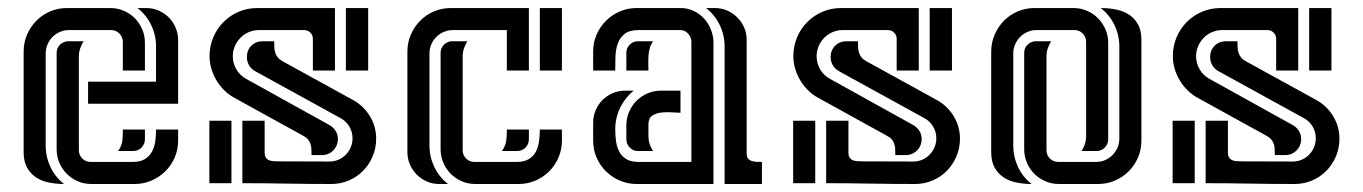

<svg xmlns="http://www.w3.org/2000/svg" viewBox="-20 -460 3408 480"><path d="M287.1 -283.7V-355.5Q287.1 -367.2 278.6 -376Q270 -384.8 258.3 -384.8H151.9Q140.1 -384.8 129.6 -380.1Q119.1 -375.5 111.3 -367.7Q103.5 -359.9 98.9 -349.1Q94.2 -338.4 94.2 -326.7V-95.7Q94.2 -67.9 106.2 -42.5Q118.2 -17.1 140.1 0Q120.6 0 102.3 -3.7Q84 -7.3 70.1 -16.6Q56.2 -25.9 47.6 -41Q39.1 -56.2 39.1 -79.6V-331.1Q39.1 -353.5 47.6 -373.3Q56.2 -393.1 70.8 -408Q85.4 -422.9 105.2 -431.4Q125 -439.9 147.5 -439.9H255.4Q273.4 -439.9 289.3 -433.1Q305.2 -426.3 316.9 -414.6Q328.6 -402.8 335.4 -387Q342.3 -371.1 342.3 -353V-283.7ZM177.2 -84Q177.2 -72.3 185.8 -63.7Q194.3 -55.2 206.1 -55.2H312Q331.1 -55.2 342.3 -62.3Q353.5 -69.3 359.9 -80.8Q366.2 -92.3 368.2 -106.7Q370.1 -121.1 370.1 -136.2H425.3V-108.4Q425.3 -85.9 416.7 -66.2Q408.2 -46.4 393.3 -31.7Q378.4 -17.1 358.6 -8.5Q338.9 0 316.4 0H208.5Q190.4 0 174.6 -6.8Q158.7 -13.7 147 -25.4Q135.3 -37.1 128.4 -53Q121.6 -68.8 121.6 -86.9V-328.1Q121.6 -340.3 130.4 -348.6Q139.2 -356.9 150.9 -356.9H189Q183.6 -348.6 180.4 -338.9Q177.2 -329.1 177.2 -319.3ZM200.2 -255.9H370.1V-344.2Q370.1 -372.1 357.9 -397.5Q345.7 -422.9 323.7 -439.9H345.7Q361.8 -439.9 376.5 -433.6Q391.1 -427.2 401.9 -416.5Q412.6 -405.8 418.9 -391.1Q425.3 -376.5 425.3 -360.4V-200.7H200.2ZM275.4 -82.5Q284.7 -96.2 285.9 -108.4Q287.1 -120.6 287.1 -136.2H342.3V-111.8Q342.3 -100.1 334 -91.3Q325.7 -82.5 313.5 -82.5Z M585.9 -158.2H641.6V-78.6Q641.6 -69.8 645.3 -65.2Q648.9 -60.5 654.3 -58.8Q659.7 -57.1 666.5 -56.9Q673.3 -56.6 679.2 -56.6L803.7 -56.2Q815.9 -56.2 826.4 -60.8Q836.9 -65.4 844.7 -73.5Q852.5 -81.5 856.9 -92Q861.3 -102.5 861.3 -114.7Q861.3 -130.4 853.3 -143.8Q845.2 -157.2 831.5 -164.6L617.7 -282.2Q607.9 -287.6 602.5 -296.9Q597.2 -306.2 597.2 -317.4Q597.2 -334.5 608.4 -345.7Q619.6 -356.9 636.7 -356.9H665.5Q665.5 -349.1 665.8 -342Q666 -335 668 -328.6Q669.9 -322.3 674.1 -316.9Q678.2 -311.5 686 -307.1L861.8 -210.4Q888.7 -195.8 904.5 -169.9Q920.4 -144 920.4 -113.3Q920.4 -89.8 911.6 -69.1Q902.8 -48.3 887.7 -33Q872.6 -17.6 852.1 -8.8Q831.5 0 808.1 0Q752 0 697 -1Q642.1 -2 585.9 -2ZM758.8 -72.3Q758.8 -79.6 758.5 -86.7Q758.3 -93.8 756.3 -99.9Q754.4 -106 750.2 -111.1Q746.1 -116.2 738.8 -120.1L565.4 -215.8Q551.3 -223.6 540 -234.9Q528.8 -246.1 520.8 -259.8Q512.7 -273.4 508.3 -288.6Q503.9 -303.7 503.9 -319.8Q503.9 -344.7 513.2 -366.7Q522.5 -388.7 538.8 -405Q555.2 -421.4 576.9 -430.7Q598.6 -439.9 623.5 -439.9H817.4V-283.7H762.2V-362.8Q762.2 -372.1 755.9 -378.4Q749.5 -384.8 740.2 -384.8H627Q613.8 -384.8 601.8 -379.6Q589.8 -374.5 581.1 -365.5Q572.3 -356.4 567.1 -344.5Q562 -332.5 562 -319.3Q562 -301.8 571 -286.4Q580.1 -271 595.7 -262.7L804.2 -147Q813.5 -141.6 819.1 -132.6Q824.7 -123.5 824.7 -112.8Q824.7 -95.7 813.2 -84Q801.8 -72.3 784.7 -72.3ZM900.4 -439.9V-283.7H844.7V-439.9ZM503.4 -2V-158.2H558.6V-2Z M1111.8 -384.8Q1100.1 -384.8 1089.4 -380.1Q1078.6 -375.5 1070.8 -367.7Q1063 -359.9 1058.3 -349.1Q1053.7 -338.4 1053.7 -326.7V-95.7Q1053.7 -67.9 1065.9 -42.5Q1078.1 -17.1 1100.1 0H1078.1Q1061.5 0 1047.1 -6.3Q1032.7 -12.7 1022 -23.4Q1011.2 -34.2 1004.9 -48.6Q998.5 -63 998.5 -79.6V-331.1Q998.5 -353.5 1007.1 -373.3Q1015.6 -393.1 1030.3 -408Q1044.9 -422.9 1064.7 -431.4Q1084.5 -439.9 1106.9 -439.9H1302.2V-283.7H1247.1V-384.8ZM1136.7 -84Q1136.7 -72.3 1145.3 -63.7Q1153.8 -55.2 1165.5 -55.2H1272Q1290.5 -55.2 1302 -62.3Q1313.5 -69.3 1319.6 -80.8Q1325.7 -92.3 1327.6 -106.9Q1329.6 -121.6 1329.6 -136.2H1384.8V-108.4Q1384.8 -85.9 1376.2 -66.2Q1367.7 -46.4 1353 -31.7Q1338.4 -17.1 1318.6 -8.5Q1298.8 0 1276.4 0H1168.5Q1150.4 0 1134.5 -6.8Q1118.7 -13.7 1106.9 -25.4Q1095.2 -37.1 1088.4 -53Q1081.5 -68.8 1081.5 -86.9V-328.1Q1081.5 -339.8 1090.1 -348.4Q1098.6 -356.9 1110.4 -356.9H1148.4Q1143.1 -348.6 1139.9 -338.9Q1136.7 -329.1 1136.7 -319.3ZM1384.8 -283.7H1329.6V-439.9H1384.8ZM1234.9 -82.5Q1244.1 -96.2 1245.6 -108.2Q1247.1 -120.1 1247.1 -136.2H1302.2V-111.8Q1302.2 -99.6 1293.7 -91.1Q1285.2 -82.5 1272.9 -82.5Z M1708.5 -55.2V-356Q1708.5 -366.7 1700.4 -375.7Q1692.4 -384.8 1681.2 -384.8H1576.2Q1553.2 -384.8 1541.3 -375Q1529.3 -365.2 1524.2 -350.3Q1519 -335.4 1518.6 -317.6Q1518.1 -299.8 1518.1 -283.7H1462.9V-331.1Q1462.9 -353.5 1471.4 -373.3Q1480 -393.1 1494.9 -408Q1509.8 -422.9 1529.5 -431.4Q1549.3 -439.9 1571.8 -439.9H1681.2Q1698.7 -439.9 1713.9 -432.9Q1729 -425.8 1740 -413.8Q1751 -401.9 1757.3 -386Q1763.7 -370.1 1763.7 -353V0H1571.8Q1549.3 0 1529.5 -8.5Q1509.8 -17.1 1494.9 -31.7Q1480 -46.4 1471.4 -66.2Q1462.9 -85.9 1462.9 -108.4V-153.8Q1462.9 -169.9 1469.2 -184.6Q1475.6 -199.2 1486.3 -210Q1497.1 -220.7 1511.7 -227.1Q1526.4 -233.4 1542.5 -233.4H1564.5Q1542.5 -215.8 1530.3 -190.4Q1518.1 -165 1518.1 -137.2Q1518.1 -122.1 1520 -107.4Q1522 -92.8 1528.1 -81.1Q1534.2 -69.3 1545.7 -62.3Q1557.1 -55.2 1576.2 -55.2ZM1791.5 -344.2Q1791.5 -372.1 1779.3 -397.5Q1767.1 -422.9 1745.1 -439.9H1767.1Q1783.7 -439.9 1798.1 -433.6Q1812.5 -427.2 1823.2 -416.5Q1834 -405.8 1840.3 -391.4Q1846.7 -377 1846.7 -360.4V-76.7Q1846.7 -67.9 1850.3 -63.5Q1854 -59.1 1859.9 -57.4Q1865.7 -55.7 1872.3 -55.4Q1878.9 -55.2 1884.8 -55.2V0H1791.5ZM1681.2 -233.4V-178.2Q1672.4 -178.2 1658.7 -179.2Q1645 -180.2 1632.1 -178.5Q1619.1 -176.8 1610.1 -170.4Q1601.1 -164.1 1601.1 -148.9V-120.6Q1601.1 -99.1 1612.8 -82.5H1574.7Q1562.5 -82.5 1554.2 -91.3Q1545.9 -100.1 1545.9 -111.8V-146.5Q1545.9 -164.6 1552.7 -180.4Q1559.6 -196.3 1571.3 -208Q1583 -219.7 1598.9 -226.6Q1614.7 -233.4 1632.8 -233.4ZM1612.8 -356.9Q1606.9 -348.6 1604.5 -339.8Q1602.1 -331.1 1601.3 -321.8Q1600.6 -312.5 1600.8 -303Q1601.1 -293.5 1601.1 -283.7H1545.9V-328.1Q1545.9 -339.8 1554.4 -348.4Q1563 -356.9 1574.7 -356.9Z M2045.4 -158.2H2101.1V-78.6Q2101.1 -69.8 2104.7 -65.2Q2108.4 -60.5 2113.8 -58.8Q2119.1 -57.1 2126 -56.9Q2132.8 -56.6 2138.7 -56.6L2263.2 -56.2Q2275.4 -56.2 2285.9 -60.8Q2296.4 -65.4 2304.2 -73.5Q2312 -81.5 2316.4 -92Q2320.8 -102.5 2320.8 -114.7Q2320.8 -130.4 2312.7 -143.8Q2304.7 -157.2 2291 -164.6L2077.1 -282.2Q2067.4 -287.6 2062 -296.9Q2056.6 -306.2 2056.6 -317.4Q2056.6 -334.5 2067.9 -345.7Q2079.1 -356.9 2096.2 -356.9H2125Q2125 -349.1 2125.2 -342Q2125.5 -335 2127.4 -328.6Q2129.4 -322.3 2133.5 -316.9Q2137.7 -311.5 2145.5 -307.1L2321.3 -210.4Q2348.1 -195.8 2364 -169.9Q2379.9 -144 2379.9 -113.3Q2379.9 -89.8 2371.1 -69.1Q2362.3 -48.3 2347.2 -33Q2332 -17.6 2311.5 -8.8Q2291 0 2267.6 0Q2211.4 0 2156.5 -1Q2101.6 -2 2045.4 -2ZM2218.3 -72.3Q2218.3 -79.6 2218 -86.7Q2217.8 -93.8 2215.8 -99.9Q2213.9 -106 2209.7 -111.1Q2205.6 -116.2 2198.2 -120.1L2024.9 -215.8Q2010.7 -223.6 1999.5 -234.9Q1988.3 -246.1 1980.2 -259.8Q1972.2 -273.4 1967.8 -288.6Q1963.4 -303.7 1963.4 -319.8Q1963.4 -344.7 1972.7 -366.7Q1981.9 -388.7 1998.3 -405Q2014.6 -421.4 2036.4 -430.7Q2058.1 -439.9 2083 -439.9H2276.9V-283.7H2221.7V-362.8Q2221.7 -372.1 2215.3 -378.4Q2209 -384.8 2199.7 -384.8H2086.4Q2073.2 -384.8 2061.3 -379.6Q2049.3 -374.5 2040.5 -365.5Q2031.7 -356.4 2026.6 -344.5Q2021.5 -332.5 2021.5 -319.3Q2021.5 -301.8 2030.5 -286.4Q2039.6 -271 2055.2 -262.7L2263.7 -147Q2272.9 -141.6 2278.6 -132.6Q2284.2 -123.5 2284.2 -112.8Q2284.2 -95.7 2272.7 -84Q2261.2 -72.3 2244.1 -72.3ZM2359.9 -439.9V-283.7H2304.2V-439.9ZM1962.9 -2V-158.2H2018.1V-2Z M2596.2 -84Q2596.2 -72.3 2604.7 -63.7Q2613.3 -55.2 2625 -55.2H2720.2Q2732.4 -55.2 2742.9 -59.8Q2753.4 -64.5 2761.2 -72.3Q2769 -80.1 2773.7 -90.6Q2778.3 -101.1 2778.3 -113.3V-344.2Q2778.3 -372.1 2766.1 -397.5Q2753.9 -422.9 2731.9 -439.9Q2751.5 -439.9 2769.8 -436.3Q2788.1 -432.6 2802.2 -423.6Q2816.4 -414.6 2825 -399.2Q2833.5 -383.8 2833.5 -360.4V-108.4Q2833.5 -85.9 2825 -66.2Q2816.4 -46.4 2801.8 -31.7Q2787.1 -17.1 2767.3 -8.5Q2747.6 0 2725.1 0H2627.4Q2609.4 0 2593.5 -6.8Q2577.6 -13.7 2565.9 -25.4Q2554.2 -37.1 2547.4 -53Q2540.5 -68.8 2540.5 -86.9V-328.1Q2540.5 -340.3 2549.3 -348.6Q2558.1 -356.9 2569.8 -356.9H2607.9Q2602.5 -348.6 2599.4 -338.9Q2596.2 -329.1 2596.2 -319.3ZM2695.3 -355.5Q2695.3 -367.2 2687 -376Q2678.7 -384.8 2666.5 -384.8H2570.8Q2559.1 -384.8 2548.6 -380.1Q2538.1 -375.5 2530.3 -367.7Q2522.5 -359.9 2517.8 -349.1Q2513.2 -338.4 2513.2 -326.7V-95.7Q2513.2 -67.9 2525.1 -42.5Q2537.1 -17.1 2559.1 0Q2539.6 0 2521.2 -3.7Q2502.9 -7.3 2489 -16.6Q2475.1 -25.9 2466.6 -41Q2458 -56.2 2458 -79.6V-331.1Q2458 -353.5 2466.6 -373.3Q2475.1 -393.1 2489.7 -408Q2504.4 -422.9 2524.2 -431.4Q2543.9 -439.9 2566.4 -439.9H2664.1Q2681.6 -439.9 2697.5 -433.1Q2713.4 -426.3 2725.1 -414.3Q2736.8 -402.3 2743.7 -386.5Q2750.5 -370.6 2750.5 -353V-111.8Q2750.5 -100.1 2742.2 -91.3Q2733.9 -82.5 2721.7 -82.5H2683.6Q2695.3 -99.1 2695.3 -120.6Z M2994.1 -158.2H3049.8V-78.6Q3049.8 -69.8 3053.5 -65.2Q3057.1 -60.5 3062.5 -58.8Q3067.9 -57.1 3074.7 -56.9Q3081.5 -56.6 3087.4 -56.6L3211.9 -56.2Q3224.1 -56.2 3234.6 -60.8Q3245.1 -65.4 3252.9 -73.5Q3260.7 -81.5 3265.1 -92Q3269.5 -102.5 3269.5 -114.7Q3269.5 -130.4 3261.5 -143.8Q3253.4 -157.2 3239.7 -164.6L3025.9 -282.2Q3016.1 -287.6 3010.7 -296.9Q3005.4 -306.2 3005.4 -317.4Q3005.4 -334.5 3016.6 -345.7Q3027.8 -356.9 3044.9 -356.9H3073.7Q3073.7 -349.1 3074 -342Q3074.2 -335 3076.2 -328.6Q3078.1 -322.3 3082.3 -316.9Q3086.4 -311.5 3094.2 -307.1L3270 -210.4Q3296.9 -195.8 3312.7 -169.9Q3328.6 -144 3328.6 -113.3Q3328.6 -89.8 3319.8 -69.1Q3311 -48.3 3295.9 -33Q3280.8 -17.6 3260.3 -8.8Q3239.7 0 3216.3 0Q3160.2 0 3105.2 -1Q3050.3 -2 2994.1 -2ZM3167 -72.3Q3167 -79.6 3166.7 -86.7Q3166.5 -93.8 3164.6 -99.9Q3162.6 -106 3158.4 -111.1Q3154.3 -116.2 3147 -120.1L2973.6 -215.8Q2959.5 -223.6 2948.2 -234.9Q2937 -246.1 2929 -259.8Q2920.9 -273.4 2916.5 -288.6Q2912.1 -303.7 2912.1 -319.8Q2912.1 -344.7 2921.4 -366.7Q2930.7 -388.7 2947 -405Q2963.4 -421.4 2985.1 -430.7Q3006.8 -439.9 3031.7 -439.9H3225.6V-283.7H3170.4V-362.8Q3170.4 -372.1 3164.1 -378.4Q3157.7 -384.8 3148.4 -384.8H3035.2Q3022 -384.8 3010 -379.6Q2998 -374.5 2989.3 -365.5Q2980.5 -356.4 2975.3 -344.5Q2970.2 -332.5 2970.2 -319.3Q2970.2 -301.8 2979.2 -286.4Q2988.3 -271 3003.9 -262.7L3212.4 -147Q3221.7 -141.6 3227.3 -132.6Q3232.9 -123.5 3232.9 -112.8Q3232.9 -95.7 3221.4 -84Q3210 -72.3 3192.9 -72.3ZM3308.6 -439.9V-283.7H3252.9V-439.9ZM2911.6 -2V-158.2H2966.8V-2Z"/></svg>

Font: Isar CAT
Style: Regular
Weight: 400
Designer: Digitized by Peter Wiegel
Foundry: CAT-Fonts, Peter Wiegel
Version: Version 1.000; ttfautohint (v1.3)